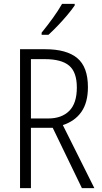

<svg xmlns="http://www.w3.org/2000/svg" viewBox="-20 -967 523 987"><path d="M212 -714Q322 -714 377 -668.5Q432 -623 432 -519Q432 -440 398.5 -392Q365 -344 303 -324L465 0H401L251 -310H139V0H83V-714ZM210 -663H139V-358H228Q297 -358 336 -397Q375 -436 375 -517Q375 -596 335.5 -629.5Q296 -663 210 -663ZM364 -939Q349 -917 325.5 -889Q302 -861 276 -834Q250 -807 229 -788H194V-799Q224 -836 251.5 -874Q279 -912 299 -947H364Z"/></svg>

Font: Noto Sans Khmer Condensed Light
Style: Regular
Weight: 300
Width: 3
Designer: Danh Hong and the Monotype Design Team
Foundry: Monotype Imaging Inc.
Version: Version 2.004; ttfautohint (v1.8.4.7-5d5b)